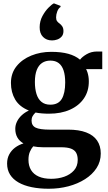

<svg xmlns="http://www.w3.org/2000/svg" viewBox="-20 -868 644 1150"><path d="M272 262.5Q215.5 262.5 169.5 253Q123.5 243.5 90.8 224.8Q58 206 40.2 177.8Q22.5 149.5 22.5 111.5Q22.5 81 35.2 57Q48 33 70.2 16.2Q92.5 -0.5 120.5 -9Q95.5 -23.5 83.5 -45.5Q71.5 -67.5 71.5 -96.5Q71.5 -119 81.8 -140Q92 -161 110.5 -178Q129 -195 153 -206Q96.5 -228.5 71 -271.8Q45.5 -315 45.5 -371Q45.5 -429.5 79 -471.2Q112.5 -513 167.5 -535.2Q222.5 -557.5 287 -557.5Q346.5 -557.5 389 -545.8Q431.5 -534 459.5 -510.5Q471 -527 498.8 -543.2Q526.5 -559.5 561 -559.5H592.5V-454H495.5Q500.5 -445.5 504.2 -433.5Q508 -421.5 510 -408.2Q512 -395 512 -381.5Q512.5 -322.5 482.8 -278.8Q453 -235 399.2 -211Q345.5 -187 273 -187Q251.5 -187 230.8 -188.8Q210 -190.5 193 -194Q182 -184 175.5 -172.5Q169 -161 169 -146Q169 -115.5 193.8 -103.5Q218.5 -91.5 278 -91.5H387.5Q452.5 -91.5 496 -75Q539.5 -58.5 561.5 -26.5Q583.5 5.5 583.5 51.5Q583.5 100 558.2 138.8Q533 177.5 489.2 205.2Q445.5 233 389.8 247.8Q334 262.5 272 262.5ZM287 203Q329 203 364.8 190.5Q400.5 178 423 152.8Q445.5 127.5 445.5 90Q445.5 64 436.2 47.2Q427 30.5 405.2 22.2Q383.5 14 345 14H237.5Q221 14 206 12.5Q191 11 179 8.5Q167 22 158.8 41.5Q150.5 61 150.5 89Q150.5 125 166 150.5Q181.5 176 212 189.5Q242.5 203 287 203ZM281.5 -241Q329 -241 349.8 -275.2Q370.5 -309.5 370.5 -374Q370.5 -417 360.8 -446.2Q351 -475.5 331.5 -490.2Q312 -505 282 -505Q253 -505 232.2 -491.2Q211.5 -477.5 200.2 -449Q189 -420.5 189 -377Q189 -336 198.5 -305.2Q208 -274.5 228.5 -257.8Q249 -241 281.5 -241ZM290.5 -626Q258.5 -626 237.8 -646.8Q217 -667.5 217.5 -705.5Q218 -742 234.2 -772Q250.5 -802 270.5 -822Q290.5 -842 302 -847.5H304L342 -833L343 -826.5Q330.5 -819 323.2 -800.2Q316 -781.5 316 -764Q316 -749 322 -741Q328 -733 337.5 -726.5Q346 -720.5 353 -709.8Q360 -699 360 -682Q360 -661 349 -648.8Q338 -636.5 322.5 -631.2Q307 -626 293.5 -626Z"/></svg>

Font: Merriweather 48pt
Style: Bold
Weight: 700
Version: Version 2.100